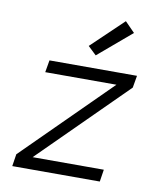

<svg xmlns="http://www.w3.org/2000/svg" viewBox="-85 -833 770 903"><g transform="rotate(10 300.0 -382.0)"><path d="M35 0 44 -58 451 -462H111L121 -520H539L529 -462L122 -58H462L453 0ZM331 -581 291 -619 443 -764 490 -716Z"/></g></svg>

Font: Iosevka Aile Light Oblique
Style: Regular
Weight: 300
Italic angle: -9°
Designer: Belleve Invis
Foundry: Belleve Invis
Version: Version 31.1.0; ttfautohint (v1.8.4)